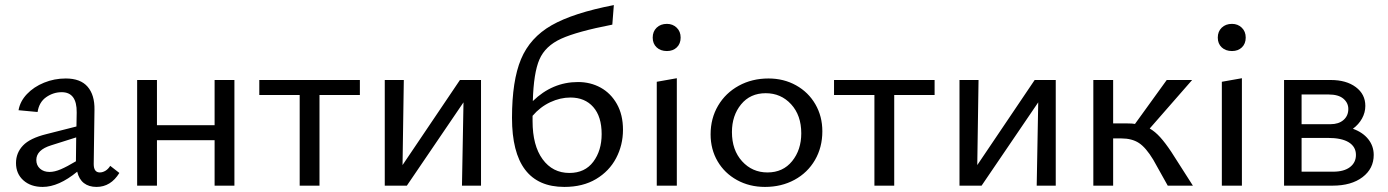

<svg xmlns="http://www.w3.org/2000/svg" viewBox="-20 -731 5465 756"><path d="M450 -50Q416 5 360 5Q330 5 310.5 -10Q291 -25 284 -55Q211 5 148 5Q101 5 72 -21Q43 -47 43 -89Q43 -129 70.5 -158Q98 -187 163 -203L281 -233L282 -288Q283 -368 223 -368Q190 -368 162 -348.5Q134 -329 128 -290L53 -297Q59 -332 86 -360.5Q113 -389 153.5 -405.5Q194 -422 239 -422Q297 -422 325 -389.5Q353 -357 352 -299L349 -85Q349 -52 373 -52Q384 -52 395 -58.5Q406 -65 414 -78ZM175 -54Q195 -54 219.5 -64.5Q244 -75 279 -96V-99L280 -190L182 -159Q123 -141 123 -101Q123 -80 137.5 -67Q152 -54 175 -54Z M903 -416V0H825V-179H598V0H520V-416H598V-238H825V-416Z M1397 -357H1238V0H1160V-357H1001V-416H1397Z M1874 0H1799L1805 -328L1582 0H1495V-416H1570L1565 -81L1791 -416H1874Z M2433 -220Q2433 -160 2406 -108.5Q2379 -57 2327 -26Q2275 5 2202 5Q1996 5 1996 -267Q1996 -413 2031.5 -498Q2067 -583 2152 -631.5Q2237 -680 2397 -711L2391 -634Q2252 -607 2189.5 -578.5Q2127 -550 2104 -497Q2081 -444 2078 -333Q2155 -408 2256 -408Q2305 -408 2345 -386Q2385 -364 2409 -321.5Q2433 -279 2433 -220ZM2349 -203Q2349 -272 2316 -309.5Q2283 -347 2226 -347Q2186 -347 2146.5 -328.5Q2107 -310 2077 -275V-254Q2077 -158 2116.5 -104Q2156 -50 2222 -50Q2283 -50 2316 -94Q2349 -138 2349 -203Z M2566 -409 2645 -423V0H2566ZM2550 -583Q2550 -607 2565.5 -622Q2581 -637 2606 -637Q2629 -637 2644.5 -622Q2660 -607 2660 -583Q2660 -559 2645 -544.5Q2630 -530 2606 -530Q2581 -530 2565.5 -544.5Q2550 -559 2550 -583Z M2778 -202Q2778 -265 2807.5 -315Q2837 -365 2889 -393.5Q2941 -422 3006 -422Q3066 -422 3114.5 -395Q3163 -368 3190.5 -320.5Q3218 -273 3218 -214Q3218 -151 3189 -101Q3160 -51 3108.5 -23Q3057 5 2992 5Q2931 5 2882 -22Q2833 -49 2805.5 -96Q2778 -143 2778 -202ZM3135 -206Q3135 -277 3095 -320.5Q3055 -364 2995 -364Q2934 -364 2898 -320Q2862 -276 2862 -211Q2862 -140 2902 -96Q2942 -52 3002 -52Q3063 -52 3099 -96.5Q3135 -141 3135 -206Z M3660 -357H3501V0H3423V-357H3264V-416H3660Z M4137 0H4062L4068 -328L3845 0H3758V-416H3833L3828 -81L4054 -416H4137Z M4677 0H4578L4521 -102Q4492 -150 4464.5 -168Q4437 -186 4395 -186H4363V0H4285V-416H4363V-245H4420Q4440 -245 4449 -243L4574 -416H4674L4507 -225Q4528 -213 4548 -191Q4568 -169 4592 -133Z M4791 -409 4870 -423V0H4791ZM4775 -583Q4775 -607 4790.5 -622Q4806 -637 4831 -637Q4854 -637 4869.5 -622Q4885 -607 4885 -583Q4885 -559 4870 -544.5Q4855 -530 4831 -530Q4806 -530 4790.5 -544.5Q4775 -559 4775 -583Z M5389 -121Q5389 -67 5345 -33.5Q5301 0 5227 0H5036V-416H5220Q5281 -416 5318.5 -388Q5356 -360 5356 -314Q5356 -288 5343 -264.5Q5330 -241 5307 -224Q5346 -210 5367.5 -183Q5389 -156 5389 -121ZM5105 -359V-242H5219Q5251 -242 5270 -258.5Q5289 -275 5289 -302Q5289 -326 5269.5 -342.5Q5250 -359 5211 -359ZM5319 -121Q5319 -153 5291 -170.5Q5263 -188 5208 -188H5105V-55H5229Q5272 -55 5295.5 -73Q5319 -91 5319 -121Z"/></svg>

Font: Ysabeau Medium
Style: Regular
Weight: 500
Designer: Christian Thalmann (Catharsis Fonts)
Version: Version 0.003